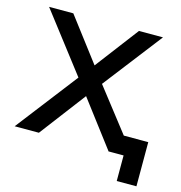

<svg xmlns="http://www.w3.org/2000/svg" viewBox="-98 -618 773 819"><g transform="rotate(15 288.5 -208.5)"><path d="M469 -82 322 -271 522 -530H416L271 -339L126 -530H19L218 -271L9 0H116L270 -203L423 -1V0H490V113H577V-82Z"/></g></svg>

Font: AWKNG-Font Medium
Style: Regular
Weight: 500
Designer: Awakening Church
Foundry: Awakening Church
Version: Version 1.700;PS 001.700;hotconv 1.0.88;makeotf.lib2.5.64775